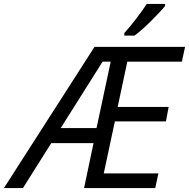

<svg xmlns="http://www.w3.org/2000/svg" viewBox="-78 -951 956 971"><path d="M410.2 -303.2 481.9 -639.2H440.9L229 -303.2ZM707 0H347.2L395 -227.1H181.2L38.1 0H-58.1L399.9 -713.9H857.9L841.8 -639.2H565.9L517.1 -410.2H774.9L761.2 -336.9H502.9L446.8 -74.2H723.1ZM756.8 -931.2V-920.9Q738.3 -897 688.5 -847.2Q638.7 -797.4 602.1 -771H550.8V-784.2Q578.1 -813.5 612.3 -858.4Q646.5 -903.3 664.1 -931.2Z"/></svg>

Font: OpenSans-Italic
Style: Italic
Weight: 400
Italic angle: -12°
Foundry: Ascender Corporation
Version: Version 1.10